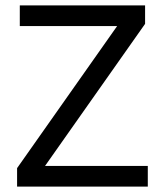

<svg xmlns="http://www.w3.org/2000/svg" viewBox="-20 -688 608 708"><path d="M43 0V-68L412 -592H53V-668H515V-600L146 -76H525V0Z"/></svg>

Font: Celebes
Style: Regular
Weight: 400
Designer: Anugrah Pasau
Foundry: Lafontype
Version: Version 1.000; ttfautohint (v1.8.4)